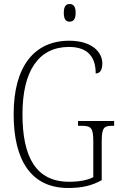

<svg xmlns="http://www.w3.org/2000/svg" viewBox="-20 -927 599 957"><path d="M327 -819C344 -819 357 -829 357 -863C357 -897 344 -907 327 -907C310 -907 298 -897 298 -863C298 -829 310 -819 327 -819ZM320 10C389 10 439 -2 487 -29V-221C487 -291 498 -300 541 -300H549V-324H369V-300H384C434 -300 445 -291 445 -222V-44C418 -29 373 -21 325 -21C159 -21 92 -144 92 -358C92 -576 174 -693 324 -693C425 -693 457 -635 457 -561C477 -561 490 -576 490 -611C490 -666 440 -724 325 -724C151 -724 48 -596 48 -358C48 -128 135 10 320 10Z"/></svg>

Font: Noto Serif Armenian Condensed ExtraLight
Style: Regular
Weight: 200
Width: 3
Designer: Monotype Design Team
Foundry: Monotype Imaging Inc.
Version: Version 2.008